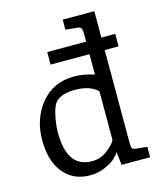

<svg xmlns="http://www.w3.org/2000/svg" viewBox="-117 -867 819 963"><g transform="rotate(-15 292.5 -385.0)"><path d="M183 -578V-643H385V-684Q385 -705 380 -713Q375 -721 360 -722L300 -728V-780H464V-643H536V-578H464V-98Q464 -76 468 -68.5Q472 -61 487 -60L545 -54V0H397L389 -68Q379 -53 364 -38.5Q349 -24 312 -7Q275 10 232 10Q145 10 94.5 -52Q44 -114 44 -222Q44 -333 108 -411.5Q172 -490 281 -490Q331 -490 385 -472V-578ZM385 -133V-385Q346 -424 266 -424Q204 -424 172 -397Q152 -380 141 -330Q130 -280 130 -239Q130 -56 259 -56Q305 -56 341 -84.5Q377 -113 385 -133Z"/></g></svg>

Font: Enriqueta
Style: Regular
Weight: 400
Designer: Viviana Monsalve, Gustavo Ibarra
Foundry: Viviana Monsalve, Gustavo Ibarra
Version: Version 1.002